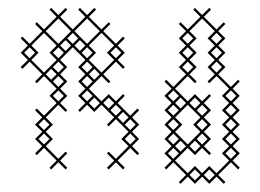

<svg xmlns="http://www.w3.org/2000/svg" viewBox="-20 -381 647 477"><path d="M147.1 -107.1 129.3 -125 147.1 -142.9 129.3 -160.7 147.1 -178.6 129.3 -196.4 147.1 -214.3 129.3 -232.1 160.7 -263.6 192.1 -232.1 174.3 -214.3 192.1 -196.4 174.3 -178.6 192.1 -160.7 174.3 -142.9 192.1 -125 174.3 -107.1 178.6 -102.9 196.4 -120.7 214.3 -102.9 232.1 -120.7 263.6 -89.3 245.7 -71.4 250 -67.1 267.9 -85 299.3 -53.6 281.4 -35.7 299.3 -17.9 267.9 13.6 250 -4.3 245.7 0 263.6 17.9 245.7 35.7 250 40 267.9 22.1 285.7 40 290 35.7 272.1 17.9 303.6 -13.6 321.4 4.3 325.7 0 307.9 -17.9 325.7 -35.7 307.9 -53.6 325.7 -71.4 307.9 -89.3 325.7 -107.1 321.4 -111.4 303.6 -93.6 272.1 -125 290 -142.9 285.7 -147.1 267.9 -129.3 250 -147.1 232.1 -129.3 200.7 -160.7 232.1 -192.1 250 -174.3 254.3 -178.6 236.4 -196.4 267.9 -227.9 285.7 -210 290 -214.3 272.1 -232.1 290 -250 272.1 -267.9 290 -285.7 285.7 -290 267.9 -272.1 236.4 -303.6 254.3 -321.4 250 -325.7 232.1 -307.9 200.7 -339.3 218.6 -357.1 214.3 -361.4 196.4 -343.6 178.6 -361.4 174.3 -357.1 192.1 -339.3 160.7 -307.9 129.3 -339.3 147.1 -357.1 142.9 -361.4 125 -343.6 107.1 -361.4 102.9 -357.1 120.7 -339.3 89.3 -307.9 71.4 -325.7 67.1 -321.4 85 -303.6 53.6 -272.1 35.7 -290 31.4 -285.7 49.3 -267.9 31.4 -250 49.3 -232.1 31.4 -214.3 35.7 -210 53.6 -227.9 85 -196.4 67.1 -178.6 71.4 -174.3 89.3 -192.1 120.7 -160.7 102.9 -142.9 120.7 -125 89.3 -93.6 71.4 -111.4 67.1 -107.1 85 -89.3 67.1 -71.4 85 -53.6 67.1 -35.7 85 -17.9 67.1 0 71.4 4.3 89.3 -13.6 120.7 17.9 102.9 35.7 107.1 40 125 22.1 142.9 40 147.1 35.7 129.3 17.9 147.1 0 142.9 -4.3 125 13.6 93.6 -17.9 111.4 -35.7 93.6 -53.6 111.4 -71.4 93.6 -89.3 125 -120.7 142.9 -102.9ZM254.3 -107.1 267.9 -120.7 281.4 -107.1 267.9 -93.6ZM107.1 -210 120.7 -196.4 107.1 -182.9 93.6 -196.4ZM232.1 -200.7 200.7 -232.1 218.6 -250 200.7 -267.9 232.1 -299.3 263.6 -267.9 245.7 -250 263.6 -232.1ZM89.3 -200.7 57.9 -232.1 75.7 -250 57.9 -267.9 89.3 -299.3 120.7 -267.9 102.9 -250 120.7 -232.1ZM111.4 -178.6 125 -192.1 138.6 -178.6 125 -165ZM290 -71.4 303.6 -85 317.1 -71.4 303.6 -57.9ZM165 -303.6 196.4 -335 227.9 -303.6 196.4 -272.1ZM93.6 -303.6 125 -335 156.4 -303.6 125 -272.1ZM182.9 -250 196.4 -263.6 210 -250 196.4 -236.4ZM142.9 -281.4 156.4 -267.9 142.9 -254.3 129.3 -267.9ZM40 -250 53.6 -263.6 67.1 -250 53.6 -236.4ZM75.7 -35.7 89.3 -49.3 102.9 -35.7 89.3 -22.1ZM75.7 -71.4 89.3 -85 102.9 -71.4 89.3 -57.9ZM111.4 -142.9 125 -156.4 138.6 -142.9 125 -129.3ZM111.4 -214.3 125 -227.9 138.6 -214.3 125 -200.7ZM111.4 -250 125 -263.6 138.6 -250 125 -236.4ZM147.1 -285.7 160.7 -299.3 174.3 -285.7 160.7 -272.1ZM165 -267.9 178.6 -281.4 192.1 -267.9 178.6 -254.3ZM182.9 -142.9 196.4 -156.4 210 -142.9 196.4 -129.3ZM182.9 -178.6 196.4 -192.1 210 -178.6 196.4 -165ZM182.9 -214.3 196.4 -227.9 210 -214.3 196.4 -200.7ZM200.7 -125 214.3 -138.6 227.9 -125 214.3 -111.4ZM200.7 -196.4 214.3 -210 227.9 -196.4 214.3 -182.9ZM236.4 -125 250 -138.6 263.6 -125 250 -111.4ZM254.3 -250 267.9 -263.6 281.4 -250 267.9 -236.4ZM272.1 -89.3 285.7 -102.9 299.3 -89.3 285.7 -75.7ZM290 -35.7 303.6 -49.3 317.1 -35.7 303.6 -22.1Z M575.7 35.7 557.9 17.9 575.7 0 557.9 -17.9 575.7 -35.7 557.9 -53.6 575.7 -71.4 557.9 -89.3 575.7 -107.1 557.9 -125 575.7 -142.9 557.9 -160.7 575.7 -178.6 571.4 -182.9 553.6 -165 522.1 -196.4 540 -214.3 522.1 -232.1 540 -250 522.1 -267.9 540 -285.7 522.1 -303.6 540 -321.4 535.7 -325.7 517.9 -307.9 486.4 -339.3 504.3 -357.1 500 -361.4 482.1 -343.6 464.3 -361.4 460 -357.1 477.9 -339.3 446.4 -307.9 428.6 -325.7 424.3 -321.4 442.1 -303.6 424.3 -285.7 442.1 -267.9 424.3 -250 442.1 -232.1 424.3 -214.3 442.1 -196.4 410.7 -165 392.9 -182.9 388.6 -178.6 406.4 -160.7 388.6 -142.9 406.4 -125 388.6 -107.1 406.4 -89.3 388.6 -71.4 406.4 -53.6 388.6 -35.7 406.4 -17.9 388.6 0 406.4 17.9 388.6 35.7 392.9 40 410.7 22.1 442.1 53.6 424.3 71.4 428.6 75.7 446.4 57.9 464.3 75.7 482.1 57.9 500 75.7 517.9 57.9 535.7 75.7 540 71.4 522.1 53.6 553.6 22.1 571.4 40ZM531.4 0 549.3 17.9 517.9 49.3 500 31.4 482.1 49.3 464.3 31.4 446.4 49.3 415 17.9 446.4 -13.6 464.3 4.3 482.1 -13.6 500 4.3 504.3 0 486.4 -17.9 504.3 -35.7 486.4 -53.6 504.3 -71.4 486.4 -89.3 504.3 -107.1 486.4 -125 504.3 -142.9 500 -147.1 482.1 -129.3 464.3 -147.1 446.4 -129.3 415 -160.7 446.4 -192.1 464.3 -174.3 468.6 -178.6 450.7 -196.4 468.6 -214.3 450.7 -232.1 468.6 -250 450.7 -267.9 468.6 -285.7 450.7 -303.6 482.1 -335 513.6 -303.6 495.7 -285.7 513.6 -267.9 495.7 -250 513.6 -232.1 495.7 -214.3 513.6 -196.4 495.7 -178.6 500 -174.3 517.9 -192.1 549.3 -160.7 531.4 -142.9 549.3 -125 531.4 -107.1 549.3 -89.3 531.4 -71.4 549.3 -53.6 531.4 -35.7 549.3 -17.9ZM446.4 -22.1 415 -53.6 432.9 -71.4 415 -89.3 446.4 -120.7 477.9 -89.3 460 -71.4 477.9 -53.6ZM468.6 -107.1 482.1 -120.7 495.7 -107.1 482.1 -93.6ZM464.3 -31.4 477.9 -17.9 464.3 -4.3 450.7 -17.9ZM397.1 0 410.7 -13.6 424.3 0 410.7 13.6ZM397.1 -35.7 410.7 -49.3 424.3 -35.7 410.7 -22.1ZM397.1 -71.4 410.7 -85 424.3 -71.4 410.7 -57.9ZM397.1 -107.1 410.7 -120.7 424.3 -107.1 410.7 -93.6ZM397.1 -142.9 410.7 -156.4 424.3 -142.9 410.7 -129.3ZM415 -17.9 428.6 -31.4 442.1 -17.9 428.6 -4.3ZM415 -125 428.6 -138.6 442.1 -125 428.6 -111.4ZM432.9 -214.3 446.4 -227.9 460 -214.3 446.4 -200.7ZM432.9 -250 446.4 -263.6 460 -250 446.4 -236.4ZM432.9 -285.7 446.4 -299.3 460 -285.7 446.4 -272.1ZM450.7 53.6 464.3 40 477.9 53.6 464.3 67.1ZM450.7 -125 464.3 -138.6 477.9 -125 464.3 -111.4ZM468.6 -35.7 482.1 -49.3 495.7 -35.7 482.1 -22.1ZM468.6 -71.4 482.1 -85 495.7 -71.4 482.1 -57.9ZM486.4 53.6 500 40 513.6 53.6 500 67.1ZM504.3 -214.3 517.9 -227.9 531.4 -214.3 517.9 -200.7ZM504.3 -250 517.9 -263.6 531.4 -250 517.9 -236.4ZM504.3 -285.7 517.9 -299.3 531.4 -285.7 517.9 -272.1ZM540 0 553.6 -13.6 567.1 0 553.6 13.6ZM540 -35.7 553.6 -49.3 567.1 -35.7 553.6 -22.1ZM540 -71.4 553.6 -85 567.1 -71.4 553.6 -57.9ZM540 -107.1 553.6 -120.7 567.1 -107.1 553.6 -93.6ZM540 -142.9 553.6 -156.4 567.1 -142.9 553.6 -129.3Z"/></svg>

Font: Gossip Icons Low Cross Stitch
Style: Regular
Weight: 300
Designer: Deborah Khodanovich
Version: Version 1.001;Glyphs 3.3.1 (3343)